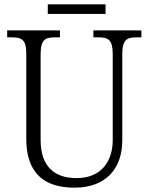

<svg xmlns="http://www.w3.org/2000/svg" viewBox="-20 -854 684 884"><path d="M200 -790H466V-834H200ZM323 10C469 10 543 -79 543 -208V-603C543 -672 564 -682 610 -682H631V-714H410V-682H433C478 -682 499 -672 499 -605V-209C499 -113 448 -34 332 -34C233 -34 167 -85 167 -210V-603C167 -672 188 -682 234 -682H256V-714H13V-682H34C80 -682 101 -672 101 -606V-215C101 -53 187 10 323 10Z"/></svg>

Font: Noto Serif Georgian SemiCondensed Light
Style: Regular
Weight: 300
Width: 4
Designer: Monotype Design Team, Akaki Razmadze
Foundry: Google LLC
Version: Version 2.003